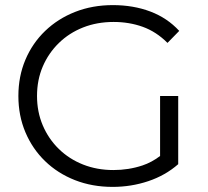

<svg xmlns="http://www.w3.org/2000/svg" viewBox="-20 -726 813 752"><path d="M421 6Q341 6 273.5 -20.5Q206 -47 156.5 -95Q107 -143 79.5 -208Q52 -273 52 -350Q52 -427 79.5 -492Q107 -557 157 -605Q207 -653 274.5 -679.5Q342 -706 422 -706Q502 -706 568.5 -681Q635 -656 682 -605L636 -558Q592 -602 539 -621Q486 -640 425 -640Q360 -640 305.5 -618.5Q251 -597 210.5 -557.5Q170 -518 147.5 -465.5Q125 -413 125 -350Q125 -288 147.5 -235Q170 -182 210.5 -142.5Q251 -103 305.5 -81.5Q360 -60 424 -60Q484 -60 538 -78Q574 -90 607 -115V-350H678V-83Q628 -39 561 -16.5Q494 6 421 6Z"/></svg>

Font: Modern
Style: Small
Weight: 400
Designer: Julieta Ulanovsky
Foundry: Julieta Ulanovsky
Version: Version 8.000